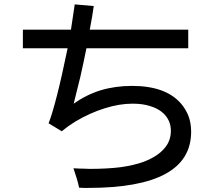

<svg xmlns="http://www.w3.org/2000/svg" viewBox="-20 -831 1040 897"><path d="M311.5 -692.4Q254.9 -692.4 86.9 -692.4Q86.9 -670.9 86.9 -605.5Q139.6 -605.5 295.9 -605.5Q268.6 -472.7 246.1 -384.8Q223.6 -296.9 207 -254.9Q227.5 -242.2 268.6 -217.8Q283.2 -229.5 298.8 -241.2Q314.5 -252 331.1 -262.7Q402.3 -304.7 469.7 -325.2Q537.1 -346.7 599.6 -346.7Q647.5 -346.7 682.6 -335Q718.8 -324.2 743.2 -301.8Q760.7 -285.2 769.5 -264.6Q778.3 -245.1 778.3 -219.7Q778.3 -170.9 746.1 -135.7Q714.8 -99.6 651.4 -75.2Q605.5 -58.6 543 -49.8Q479.5 -42 398.4 -42Q391.6 -42 372.1 -43Q353.5 -43 323.2 -44.9Q332 -18.6 338.9 3.9Q345.7 26.4 349.6 45.9Q359.4 46.9 371.1 46.9Q381.8 46.9 392.6 46.9Q632.8 46.9 752.9 -18.6Q873 -84 873 -215.8Q873 -253.9 861.3 -287.1Q848.6 -320.3 825.2 -347.7Q789.1 -388.7 732.4 -409.2Q674.8 -429.7 596.7 -429.7Q518.6 -429.7 450.2 -409.2Q381.8 -387.7 324.2 -346.7Q339.8 -408.2 355.5 -472.7Q370.1 -537.1 383.8 -605.5Q542 -605.5 859.4 -605.5Q859.4 -627 859.4 -692.4Q744.1 -692.4 399.4 -692.4Q405.3 -724.6 410.2 -752Q414.1 -779.3 418 -802.7Q388.7 -805.7 329.1 -810.5Q326.2 -787.1 321.3 -757.8Q317.4 -727.5 311.5 -692.4Z"/></svg>

Font: Aptus Gothic JP
Style: Medium
Weight: 400
Designer: Fuminori Ogawa / Motoya
Version: Version 1